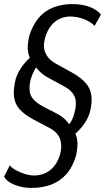

<svg xmlns="http://www.w3.org/2000/svg" viewBox="-24 -733 515 942"><path d="M130 189Q85 189 47 173.5Q9 158 -4 134L24 78Q34 91 54 102Q74 113 98 120.5Q122 128 144 128Q172 128 197 117Q222 106 241.5 82.5Q261 59 271 23Q282 -17 271 -50Q260 -83 221 -104L138 -148Q97 -170 73.5 -195.5Q50 -221 45 -256.5Q40 -292 53 -345Q64 -381 89.5 -414Q115 -447 147 -469L130 -437Q118 -452 113.5 -480Q109 -508 119 -555Q136 -610 165.5 -645Q195 -680 237.5 -696.5Q280 -713 331 -713Q381 -713 418.5 -698Q456 -683 471 -661L440 -606Q420 -627 387 -639.5Q354 -652 320 -652Q294 -652 269.5 -641Q245 -630 226.5 -607Q208 -584 197 -547Q185 -503 199.5 -472Q214 -441 246 -423L333 -375Q376 -350 398 -324Q420 -298 424.5 -263Q429 -228 416 -179Q405 -144 380 -113Q355 -82 323 -59L339 -87Q351 -74 355 -44.5Q359 -15 349 31Q333 86 302 121Q271 156 228 172.5Q185 189 130 189ZM126 -342Q119 -310 121.5 -286.5Q124 -263 141 -244.5Q158 -226 188 -210L258 -174Q285 -159 303.5 -138.5Q322 -118 329 -99L293 -96Q309 -112 322.5 -133Q336 -154 342 -183Q350 -212 348 -235Q346 -258 331 -277.5Q316 -297 282 -314L210 -353Q183 -368 164.5 -388.5Q146 -409 138 -427H174Q157 -411 145.5 -390Q134 -369 126 -342Z"/></svg>

Font: Nunito Sans 7pt Condensed
Style: Italic
Weight: 400
Width: 3
Italic angle: -9°
Designer: Vernon Adams
Foundry: Vernon Adams
Version: Version 3.101;gftools[0.9.27]